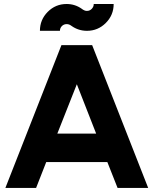

<svg xmlns="http://www.w3.org/2000/svg" viewBox="-20 -917 749 937"><path d="M329.1 -790.5 324.7 -793.5Q315.9 -799.3 305.2 -799.3Q291.5 -799.3 282 -789.8Q272.5 -780.3 272.5 -766.6H174.8Q174.8 -820.8 212.9 -859.1Q251 -897.5 305.2 -897.5Q346.2 -897.5 379.9 -873.5L385.3 -869.6Q394 -863.8 404.3 -863.8Q418 -863.8 427.7 -873.8Q437.5 -883.8 437.5 -897.5H534.7Q534.7 -843.3 496.3 -804.9Q458 -766.6 404.3 -766.6Q362.8 -766.6 329.1 -790.5ZM6.3 0 279.8 -696.8H429.7L703.1 0H553.7L503.9 -126H205.6L156.2 0ZM259.8 -265.1H449.2L355 -505.9Z"/></svg>

Font: Basically A Sans Serif
Style: Bold
Weight: 700
Designer: Hyung-Suk Kim
Foundry: Mental Design
Version: 1.000